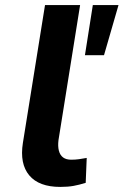

<svg xmlns="http://www.w3.org/2000/svg" viewBox="-20 -725 486 755"><path d="M217 10Q133 10 95 -35.5Q57 -81 70 -163L157 -705H295L210 -174Q207 -150 211.5 -132.5Q216 -115 228 -106Q240 -97 260 -97Q276 -97 290.5 -99Q305 -101 321 -104L317 -6Q291 2 269 6Q247 10 217 10ZM314 -508 345 -705H446L389 -508Z"/></svg>

Font: Nunito Sans 6pt
Style: Bold Italic
Weight: 700
Italic angle: -9°
Version: Version 3.101;gftools[0.9.27]